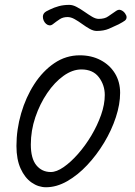

<svg xmlns="http://www.w3.org/2000/svg" viewBox="-20 -759 556 788"><path d="M169 9.5Q137.5 9.5 109.8 -9.8Q82 -29 64.8 -66.8Q47.5 -104.5 47.5 -160Q47.5 -227.5 66.8 -293.8Q86 -360 120.8 -413.8Q155.5 -467.5 203 -499.8Q250.5 -532 307.5 -532Q355.5 -532 393 -512.2Q430.5 -492.5 451.8 -457.8Q473 -423 473 -378Q473 -331 455.5 -277.8Q438 -224.5 407.5 -173.8Q377 -123 338 -81.5Q299 -40 255.5 -15.2Q212 9.5 169 9.5ZM106.5 -166Q106.5 -108.5 129.2 -80.8Q152 -53 188.5 -53Q212 -53 241.2 -73.2Q270.5 -93.5 300.2 -127.2Q330 -161 354.8 -202.5Q379.5 -244 394.8 -287.2Q410 -330.5 410 -369Q410 -410 385.8 -442Q361.5 -474 314 -474Q277.5 -474 240.8 -447.8Q204 -421.5 173.8 -377Q143.5 -332.5 125 -277.8Q106.5 -223 106.5 -166ZM376.5 -632Q363.5 -632 348.2 -640.5Q333 -649 317.2 -660.5Q301.5 -672 286.2 -680.5Q271 -689 257.5 -689Q238.5 -689 225.2 -680.2Q212 -671.5 196 -659Q189 -654 182 -655Q175 -656 169 -661.2Q163 -666.5 159.5 -674.2Q156 -682 156 -690Q156 -698.5 161.2 -705.2Q166.5 -712 185 -720Q202.5 -728.5 221.8 -733.8Q241 -739 264.5 -739Q279 -739 295.2 -730.2Q311.5 -721.5 327.5 -710.2Q343.5 -699 358.2 -690.2Q373 -681.5 385 -681.5Q410 -681.5 424 -691.8Q438 -702 457 -714.5Q467.5 -721.5 477.2 -717.2Q487 -713 493.2 -704.2Q499.5 -695.5 499.5 -688.5Q499.5 -679.5 492 -674Q484.5 -668.5 466.5 -659Q448 -650 427 -641Q406 -632 376.5 -632Z"/></svg>

Font: Edu QLD Hand
Style: Regular
Weight: 400
Designer: Tina and Corey Anderson, Eben Sorkin
Foundry: Sorkin Type Co.
Version: Version 2.000